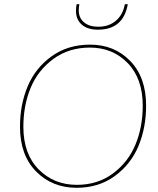

<svg xmlns="http://www.w3.org/2000/svg" viewBox="-20 -882 752 912"><path d="M587 -862Q566 -741 445 -741Q396 -741 368.5 -765Q341 -789 341 -830Q341 -848 344 -862H357Q354 -847 354 -833Q354 -797 379 -776Q404 -755 446 -755Q497 -755 530.5 -783.5Q564 -812 573 -862ZM344 10Q228 10 151.5 -67.5Q75 -145 75 -280Q75 -385 111.5 -472Q148 -559 225 -614.5Q302 -670 408 -670Q523 -670 598.5 -592.5Q674 -515 674 -380Q674 -276 638 -189Q602 -102 525.5 -46Q449 10 344 10ZM345 -4Q444 -4 516.5 -58Q589 -112 623.5 -195.5Q658 -279 658 -380Q658 -509 586.5 -582.5Q515 -656 407 -656Q307 -656 233.5 -602Q160 -548 125.5 -464.5Q91 -381 91 -280Q91 -151 163.5 -77.5Q236 -4 345 -4Z"/></svg>

Font: Elaine Sans Thin
Style: Italic
Weight: 250
Italic angle: -13°
Designer: Wei Huang
Foundry: Wei Huang
Version: Version 2.001;December 24, 2019;FontCreator 12.0.0.2547 64-b